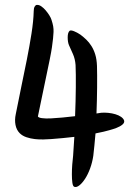

<svg xmlns="http://www.w3.org/2000/svg" viewBox="-20 -688 541 780"><path d="M282 -132Q259 -129 235 -127Q211 -125 188 -123Q174 -122 156.5 -121.5Q139 -121 121.5 -123Q104 -125 87.5 -130.5Q71 -136 60 -147Q47 -160 43 -180.5Q39 -201 44 -224Q54 -276 66 -333Q78 -390 89 -445.5Q100 -501 108 -552Q116 -603 117 -643Q117 -655 121 -661.5Q125 -668 129 -668Q138 -669 147.5 -662.5Q157 -656 165.5 -646Q174 -636 180.5 -625.5Q187 -615 189 -608Q194 -593 196 -581.5Q198 -570 197.5 -558Q197 -546 195.5 -531.5Q194 -517 191 -496Q189 -481 182 -446Q175 -411 166 -369Q157 -327 148.5 -285Q140 -243 134 -215Q136 -210 150.5 -208Q165 -206 186.5 -207Q208 -208 233.5 -210.5Q259 -213 285 -216Q286 -246 287 -276Q288 -306 288 -333.5Q288 -361 288 -384Q288 -407 287 -424Q285 -449 276.5 -468Q268 -487 260 -505Q255 -517 255 -536.5Q255 -556 263 -563Q266 -565 271.5 -564Q277 -563 283.5 -560Q290 -557 296.5 -553.5Q303 -550 307 -547Q319 -538 330.5 -527Q342 -516 351.5 -501Q361 -486 367 -466.5Q373 -447 374 -420Q375 -384 374.5 -332.5Q374 -281 372 -227L392 -230Q405 -231 420 -229.5Q435 -228 448.5 -224Q462 -220 471.5 -213.5Q481 -207 484 -199Q487 -190 477.5 -182Q468 -174 453.5 -168.5Q439 -163 424 -159Q409 -155 401 -153Q393 -151 384.5 -149.5Q376 -148 368 -146Q366 -120 363.5 -97Q361 -74 359 -55Q355 -28 346 -3.5Q337 21 325.5 38.5Q314 56 302.5 65Q291 74 282 71Q276 69 274 54.5Q272 40 272 20.5Q272 1 273.5 -19.5Q275 -40 277 -55Z"/></svg>

Font: BM YEONSUNG
Style: Regular
Weight: 400
Designer: Bongjin Kim; Myungsoo Han; Jaehyun Keum; Jihee Min; Dokyung Lee; Chorong Kim; Jooyeon Kang; Sang-a Kim;
Foundry: Sandoll Communications Inc.
Version: Version 1.000;PS 1;hotconv 16.6.51;makeotf.lib2.5.65220